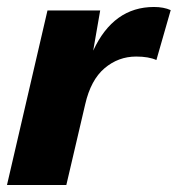

<svg xmlns="http://www.w3.org/2000/svg" viewBox="-20 -530 509 550"><path d="M421 -510Q449 -510 469 -501L428 -358Q406 -368 370 -368Q319 -368 279.5 -334.5Q240 -301 224 -231L170 0H0L116 -500H267L247 -385Q305 -510 421 -510Z"/></svg>

Font: Elaine Sans
Style: Bold Italic
Weight: 700
Italic angle: -13°
Designer: Wei Huang
Foundry: Wei Huang
Version: Version 2.001;December 24, 2019;FontCreator 12.0.0.2547 64-b